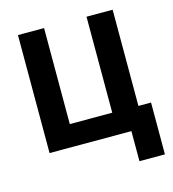

<svg xmlns="http://www.w3.org/2000/svg" viewBox="-103 -628 769 852"><g transform="rotate(-15 281.5 -202.0)"><path d="M57 0V-542H177V-101H372V-542H492V-100H550V138H433V0Z"/></g></svg>

Font: Noto Sans Mono SemiCondensed SemiBold
Style: Regular
Weight: 600
Width: 4
Designer: Monotype Design Team
Foundry: Monotype Imaging Inc.
Version: Version 2.014; ttfautohint (v1.8.4.7-5d5b)